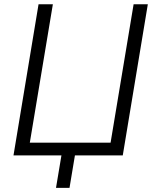

<svg xmlns="http://www.w3.org/2000/svg" viewBox="-20 -748 745 924"><path d="M570.8 0H44.9L165.5 -727.5H234.4L123.5 -61.5H512.2L623 -727.5H691.4ZM249.5 156.2 279.8 -24.9H344.7L314.5 156.2Z"/></svg>

Font: Inter 20pt Light
Style: Italic
Weight: 300
Italic angle: -9.3988°
Version: Version 4.001;git-66647c0bb